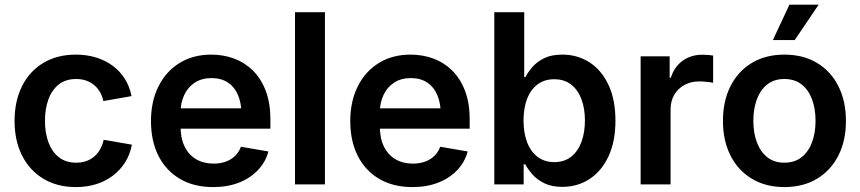

<svg xmlns="http://www.w3.org/2000/svg" viewBox="-20 -779 3634 811"><path d="M300.3 11.2Q221.7 11.2 163.3 -23.9Q105 -59.1 73.2 -122.1Q41.5 -185.1 41.5 -268.1Q41.5 -352.1 73.2 -415.3Q105 -478.5 163.3 -513.4Q221.7 -548.3 300.3 -548.3Q346.7 -548.3 386 -536.1Q425.3 -523.9 456.1 -501.2Q486.8 -478.5 507.3 -446Q527.8 -413.6 535.6 -373L416.5 -352.1Q412.1 -373.5 402.1 -390.6Q392.1 -407.7 377.4 -419.9Q362.8 -432.1 343.8 -438.7Q324.7 -445.3 301.8 -445.3Q257.8 -445.3 228.5 -422.4Q199.2 -399.4 184.6 -359.4Q169.9 -319.3 169.9 -268.6Q169.9 -217.8 184.6 -178Q199.2 -138.2 228.5 -115Q257.8 -91.8 301.8 -91.8Q325.2 -91.8 344.5 -98.6Q363.8 -105.5 378.4 -118.2Q393.1 -130.9 403.1 -148.7Q413.1 -166.5 418 -188.5L537.1 -168Q529.3 -126.5 508.8 -93.8Q488.3 -61 457.3 -37.4Q426.3 -13.7 386.7 -1.2Q347.2 11.2 300.3 11.2Z M880.4 11.2Q798.8 11.2 740 -23.4Q681.2 -58.1 649.4 -120.6Q617.7 -183.1 617.7 -267.6Q617.7 -350.6 649.2 -413.8Q680.7 -477.1 738 -512.7Q795.4 -548.3 872.6 -548.3Q923.3 -548.3 968.5 -531.7Q1013.7 -515.1 1048.1 -481.2Q1082.5 -447.3 1102.3 -395.8Q1122.1 -344.2 1122.1 -273.9V-235.4H675.3V-321.3H1058.6L1000 -296.4Q1000 -342.3 985.6 -376.7Q971.2 -411.1 942.9 -430.2Q914.6 -449.2 873.5 -449.2Q832 -449.2 802.7 -429.9Q773.4 -410.6 758.1 -377.7Q742.7 -344.7 742.7 -304.2V-245.1Q742.7 -194.8 760 -159.7Q777.3 -124.5 808.8 -106.2Q840.3 -87.9 882.3 -87.9Q910.6 -87.9 933.6 -96.2Q956.5 -104.5 972.9 -120.4Q989.3 -136.2 997.6 -159.2L1113.8 -139.2Q1101.6 -94.2 1069.3 -60.3Q1037.1 -26.4 989.3 -7.6Q941.4 11.2 880.4 11.2Z M1352.5 -727.5V0H1226.1V-727.5Z M1722.2 11.2Q1640.6 11.2 1581.8 -23.4Q1522.9 -58.1 1491.2 -120.6Q1459.5 -183.1 1459.5 -267.6Q1459.5 -350.6 1491 -413.8Q1522.5 -477.1 1579.8 -512.7Q1637.2 -548.3 1714.4 -548.3Q1765.1 -548.3 1810.3 -531.7Q1855.5 -515.1 1889.9 -481.2Q1924.3 -447.3 1944.1 -395.8Q1963.9 -344.2 1963.9 -273.9V-235.4H1517.1V-321.3H1900.4L1841.8 -296.4Q1841.8 -342.3 1827.4 -376.7Q1813 -411.1 1784.7 -430.2Q1756.3 -449.2 1715.3 -449.2Q1673.8 -449.2 1644.5 -429.9Q1615.2 -410.6 1599.9 -377.7Q1584.5 -344.7 1584.5 -304.2V-245.1Q1584.5 -194.8 1601.8 -159.7Q1619.1 -124.5 1650.6 -106.2Q1682.1 -87.9 1724.1 -87.9Q1752.4 -87.9 1775.4 -96.2Q1798.3 -104.5 1814.7 -120.4Q1831.1 -136.2 1839.4 -159.2L1955.6 -139.2Q1943.4 -94.2 1911.1 -60.3Q1878.9 -26.4 1831.1 -7.6Q1783.2 11.2 1722.2 11.2Z M2355 10.3Q2310.1 10.3 2279.3 -4.9Q2248.5 -20 2229.2 -42Q2210 -64 2198.7 -85H2191.9V0H2067.9V-727.5H2194.3V-453.1H2199.2Q2210 -474.1 2229 -496.1Q2248 -518.1 2278.6 -533.2Q2309.1 -548.3 2355.5 -548.3Q2418.9 -548.3 2469.7 -515.9Q2520.5 -483.4 2550 -420.9Q2579.6 -358.4 2579.6 -269.5Q2579.6 -181.6 2550.5 -119.1Q2521.5 -56.6 2470.7 -23.2Q2419.9 10.3 2355 10.3ZM2321.3 -94.2Q2363.3 -94.2 2392.1 -116.7Q2420.9 -139.2 2435.8 -179Q2450.7 -218.8 2450.7 -270Q2450.7 -321.3 2435.8 -360.6Q2420.9 -399.9 2392.1 -422.1Q2363.3 -444.3 2321.3 -444.3Q2279.8 -444.3 2250.7 -422.6Q2221.7 -400.9 2206.5 -361.8Q2191.4 -322.8 2191.4 -270Q2191.4 -217.8 2206.5 -178Q2221.7 -138.2 2251 -116.2Q2280.3 -94.2 2321.3 -94.2Z M2686 0V-541H2808.6V-450.7H2813.5Q2828.6 -497.6 2864 -522.7Q2899.4 -547.9 2946.8 -547.9Q2958 -547.9 2970.7 -546.9Q2983.4 -545.9 2992.2 -544.4V-429.2Q2984.9 -431.2 2967.3 -433.1Q2949.7 -435.1 2932.6 -435.1Q2898.4 -435.1 2871.1 -420.2Q2843.8 -405.3 2828.1 -378.7Q2812.5 -352.1 2812.5 -316.4V0Z M3293 11.2Q3214.4 11.2 3156 -23.9Q3097.7 -59.1 3065.7 -121.8Q3033.7 -184.6 3033.7 -268.1Q3033.7 -352.1 3065.7 -415.3Q3097.7 -478.5 3156 -513.4Q3214.4 -548.3 3293 -548.3Q3372.6 -548.3 3430.9 -513.4Q3489.3 -478.5 3521.2 -415.3Q3553.2 -352.1 3553.2 -268.1Q3553.2 -184.6 3521.2 -121.8Q3489.3 -59.1 3430.9 -23.9Q3372.6 11.2 3293 11.2ZM3293 -91.8Q3336.9 -91.8 3366.2 -115.2Q3395.5 -138.7 3410.2 -178.5Q3424.8 -218.3 3424.8 -268.6Q3424.8 -318.8 3410.2 -358.9Q3395.5 -398.9 3366.2 -422.1Q3336.9 -445.3 3293 -445.3Q3249.5 -445.3 3220.5 -422.1Q3191.4 -398.9 3176.8 -358.9Q3162.1 -318.8 3162.1 -268.6Q3162.1 -218.3 3176.8 -178.5Q3191.4 -138.7 3220.5 -115.2Q3249.5 -91.8 3293 -91.8ZM3244.6 -609.9 3314.5 -759.3H3438L3336.9 -609.9Z"/></svg>

Font: Inter 17pt SemiBold
Style: Regular
Weight: 600
Version: Version 4.001;git-66647c0bb